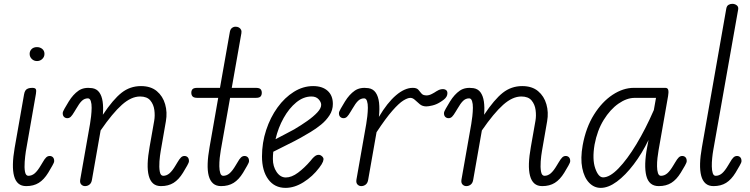

<svg xmlns="http://www.w3.org/2000/svg" viewBox="-20 -948 3818 978"><path d="M54.5 -194 102.5 -467Q104.5 -479 109.2 -486.5Q114 -494 122.8 -497.2Q131.5 -500.5 144.5 -500.5Q159 -500.5 162.5 -493.8Q166 -487 163 -470L111.5 -176Q108 -153 105.8 -124Q103.5 -95 107.2 -73.8Q111 -52.5 124.5 -52.5Q142 -52.5 156.8 -65Q171.5 -77.5 188.5 -106.5L197 -120.5Q207 -138.5 215 -146Q223 -153.5 233 -153.5Q243 -153.5 249.5 -147Q256 -140.5 256 -127.5Q256 -120 246.5 -104Q237 -88 225.5 -68Q204 -33 177.5 -16.5Q151 0 113.5 0Q89 0 73.8 -13Q58.5 -26 51.8 -51Q45 -76 45.8 -112Q46.5 -148 54.5 -194ZM131 -673.5Q131 -688 141 -698Q151 -708 168.5 -708Q184 -708 195.2 -698.8Q206.5 -689.5 206.5 -673.5Q206.5 -658.5 195.5 -647.8Q184.5 -637 168.5 -637Q152.5 -637 141.8 -647.8Q131 -658.5 131 -673.5Z M413 0Q402 0 394 -8.2Q386 -16.5 388.5 -32.5L438.5 -316.5Q441.5 -333.5 444 -355.8Q446.5 -378 446.8 -398.8Q447 -419.5 442.5 -433.2Q438 -447 427.5 -447Q410.5 -447 397.2 -434.5Q384 -422 367.5 -393L359 -379Q348.5 -361 340.8 -353.5Q333 -346 323 -346Q313 -346 306.2 -352.5Q299.5 -359 299.5 -371.5Q299.5 -379 309 -395.2Q318.5 -411.5 330.5 -431.5Q352.5 -467 379.8 -486Q407 -505 449.5 -499Q472.5 -495.5 485.5 -477.8Q498.5 -460 502.8 -430.8Q507 -401.5 504 -363.5Q556 -441.5 599.2 -475.5Q642.5 -509.5 698 -509.5Q748 -509.5 778.8 -483.8Q809.5 -458 821.2 -417Q833 -376 825 -330.5L798.5 -178Q794.5 -155.5 792.2 -126Q790 -96.5 793.8 -74.5Q797.5 -52.5 811.5 -52.5Q828.5 -52.5 843.2 -65Q858 -77.5 875 -106.5L883.5 -120.5Q894 -138.5 901.8 -146Q909.5 -153.5 919.5 -153.5Q929.5 -153.5 936 -147Q942.5 -140.5 942.5 -127.5Q942.5 -120 933.2 -104Q924 -88 912 -68Q890.5 -33 864 -16.5Q837.5 0 800 0Q775 0 759.8 -13.5Q744.5 -27 737.8 -52.8Q731 -78.5 732.2 -115.5Q733.5 -152.5 742 -199.5L765.5 -333Q770 -359 766.2 -387.5Q762.5 -416 745.8 -436.2Q729 -456.5 693.5 -456.5Q648.5 -456.5 601 -414.2Q553.5 -372 492.5 -283.5L448.5 -33Q446 -16 436 -8Q426 0 413 0Z M1106 0Q1081 0 1065.5 -13.5Q1050 -27 1043.2 -52.5Q1036.5 -78 1037.8 -114.8Q1039 -151.5 1047.5 -198.5L1091.5 -449.5H986Q968 -449.5 961.2 -456.5Q954.5 -463.5 954.5 -475.5Q954.5 -487 960.8 -493.8Q967 -500.5 985.5 -500.5H1100.5L1151 -786.5Q1153.5 -799.5 1161.8 -805.8Q1170 -812 1180 -812Q1189.5 -812 1196.8 -808Q1204 -804 1207.8 -796.5Q1211.5 -789 1209.5 -778.5L1160.5 -500.5H1282.5Q1301 -500.5 1307.2 -493.8Q1313.5 -487 1313.5 -475.5Q1313.5 -463.5 1307.2 -456.5Q1301 -449.5 1282.5 -449.5H1152L1104.5 -182Q1101.5 -165.5 1099.2 -143.5Q1097 -121.5 1097.2 -100.8Q1097.5 -80 1102 -66.2Q1106.5 -52.5 1117 -52.5Q1134.5 -52.5 1149.2 -65Q1164 -77.5 1181 -106.5L1189.5 -120.5Q1199.5 -138.5 1207.5 -146Q1215.5 -153.5 1225.5 -153.5Q1235.5 -153.5 1242 -147Q1248.5 -140.5 1248.5 -127.5Q1248.5 -120 1239 -104Q1229.5 -88 1218 -68Q1196.5 -33 1170 -16.5Q1143.5 0 1106 0Z M1434.5 9Q1378.5 9 1346.5 -34.5Q1314.5 -78 1314.5 -151Q1314.5 -221 1335.8 -285.5Q1357 -350 1393.5 -400.5Q1430 -451 1476.8 -480.2Q1523.5 -509.5 1575 -509.5Q1622 -509.5 1648.8 -485.5Q1675.5 -461.5 1675.5 -418.5Q1675.5 -387 1658.5 -360.8Q1641.5 -334.5 1615.5 -313.2Q1589.5 -292 1561.8 -275.5Q1534 -259 1512 -246.5Q1482.5 -230 1441.2 -209.8Q1400 -189.5 1372 -175Q1371 -166 1370.5 -156.8Q1370 -147.5 1370 -138Q1370 -100 1389 -72Q1408 -44 1436 -44Q1465.5 -44 1498.2 -68.5Q1531 -93 1561.5 -128.5Q1581 -154 1594.2 -158Q1607.5 -162 1617 -154.5Q1624 -150 1626.8 -143.2Q1629.5 -136.5 1625.2 -124.8Q1621 -113 1606 -93.5Q1572.5 -49 1526.2 -20Q1480 9 1434.5 9ZM1383.5 -239Q1405 -250.5 1430.5 -263.5Q1456 -276.5 1478.5 -289Q1514 -310 1545.5 -332.2Q1577 -354.5 1596.5 -375.5Q1616 -396.5 1616 -414Q1616 -428 1603 -442.2Q1590 -456.5 1566.5 -456.5Q1526 -456.5 1489.2 -426.5Q1452.5 -396.5 1424.8 -347Q1397 -297.5 1383.5 -239Z M1820 0Q1809 0 1801 -8.2Q1793 -16.5 1795.5 -32.5L1845.5 -316.5Q1848.5 -333.5 1851 -355.8Q1853.5 -378 1853.8 -398.8Q1854 -419.5 1849.5 -433.2Q1845 -447 1834.5 -447Q1817.5 -447 1804.2 -434.5Q1791 -422 1774.5 -393L1766 -379Q1755.5 -361 1747.8 -353.5Q1740 -346 1730 -346Q1720 -346 1713.2 -352.5Q1706.5 -359 1706.5 -371.5Q1706.5 -379 1716 -395.2Q1725.5 -411.5 1737.5 -431.5Q1759.5 -467 1786.8 -486Q1814 -505 1856.5 -499Q1880.5 -495.5 1893.8 -476.2Q1907 -457 1910.8 -425.2Q1914.5 -393.5 1910 -352.5Q1952.5 -424.5 1997 -462.5Q2041.5 -500.5 2082.5 -500.5Q2102.5 -500.5 2110.8 -491Q2119 -481.5 2126.8 -471.8Q2134.5 -462 2153 -462Q2165.5 -462 2180 -469.5Q2194.5 -477 2202 -482.5Q2215.5 -491.5 2228.5 -493.5Q2241.5 -495.5 2250.2 -490.5Q2259 -485.5 2259 -473.5Q2259 -463.5 2254.2 -455.5Q2249.5 -447.5 2241 -440.8Q2232.5 -434 2221 -427Q2202.5 -415.5 2182.8 -410.8Q2163 -406 2151.5 -406Q2132 -406 2118.5 -417Q2105 -428 2093.8 -438.8Q2082.5 -449.5 2070 -449.5Q2056.5 -449.5 2034.2 -435.8Q2012 -422 1978.8 -384.2Q1945.5 -346.5 1898 -274.5L1855.5 -33Q1853 -16 1843 -8Q1833 0 1820 0Z M2355 0Q2344 0 2336 -8.2Q2328 -16.5 2330.5 -32.5L2380.5 -316.5Q2383.5 -333.5 2386 -355.8Q2388.5 -378 2388.8 -398.8Q2389 -419.5 2384.5 -433.2Q2380 -447 2369.5 -447Q2352.5 -447 2339.2 -434.5Q2326 -422 2309.5 -393L2301 -379Q2290.5 -361 2282.8 -353.5Q2275 -346 2265 -346Q2255 -346 2248.2 -352.5Q2241.5 -359 2241.5 -371.5Q2241.5 -379 2251 -395.2Q2260.5 -411.5 2272.5 -431.5Q2294.5 -467 2321.8 -486Q2349 -505 2391.5 -499Q2414.5 -495.5 2427.5 -477.8Q2440.5 -460 2444.8 -430.8Q2449 -401.5 2446 -363.5Q2498 -441.5 2541.2 -475.5Q2584.5 -509.5 2640 -509.5Q2690 -509.5 2720.8 -483.8Q2751.5 -458 2763.2 -417Q2775 -376 2767 -330.5L2740.5 -178Q2736.5 -155.5 2734.2 -126Q2732 -96.5 2735.8 -74.5Q2739.5 -52.5 2753.5 -52.5Q2770.5 -52.5 2785.2 -65Q2800 -77.5 2817 -106.5L2825.5 -120.5Q2836 -138.5 2843.8 -146Q2851.5 -153.5 2861.5 -153.5Q2871.5 -153.5 2878 -147Q2884.5 -140.5 2884.5 -127.5Q2884.5 -120 2875.2 -104Q2866 -88 2854 -68Q2832.5 -33 2806 -16.5Q2779.5 0 2742 0Q2717 0 2701.8 -13.5Q2686.5 -27 2679.8 -52.8Q2673 -78.5 2674.2 -115.5Q2675.5 -152.5 2684 -199.5L2707.5 -333Q2712 -359 2708.2 -387.5Q2704.5 -416 2687.8 -436.2Q2671 -456.5 2635.5 -456.5Q2590.5 -456.5 2543 -414.2Q2495.5 -372 2434.5 -283.5L2390.5 -33Q2388 -16 2378 -8Q2368 0 2355 0Z M3008.5 -211Q2996 -136.5 3012 -90.5Q3028 -44.5 3052 -44.5Q3086 -44.5 3130.2 -90Q3174.5 -135.5 3221.5 -213.2Q3268.5 -291 3310.5 -387.5L3321.5 -449.5H3213.5Q3172.5 -449.5 3130.2 -420Q3088 -390.5 3055 -337Q3022 -283.5 3008.5 -211ZM2948 -208Q2964.5 -298.5 3005.5 -364Q3046.5 -429.5 3100.2 -465Q3154 -500.5 3208.5 -500.5H3369Q3381.5 -500.5 3384 -489.2Q3386.5 -478 3383 -458.5L3334.5 -182Q3331.5 -165.5 3329 -143.5Q3326.5 -121.5 3326.8 -100.8Q3327 -80 3331.5 -66.2Q3336 -52.5 3347 -52.5Q3364 -52.5 3378.8 -65Q3393.5 -77.5 3410.5 -106.5L3419 -120.5Q3429.5 -138.5 3437.2 -146Q3445 -153.5 3455 -153.5Q3465 -153.5 3471.5 -147Q3478 -140.5 3478 -127.5Q3478 -120 3468.8 -104Q3459.5 -88 3447.5 -68Q3426 -33 3399.5 -16.5Q3373 0 3335.5 0Q3285.5 0 3272.2 -52.5Q3259 -105 3276.5 -198.5L3283.5 -235Q3250 -166 3208 -110.8Q3166 -55.5 3122.5 -23.2Q3079 9 3040 9Q3006 9 2980.8 -17.2Q2955.5 -43.5 2945.8 -92.2Q2936 -141 2948 -208Z M3614.5 0Q3589.5 0 3574 -13.5Q3558.5 -27 3551.8 -52.5Q3545 -78 3546 -114.8Q3547 -151.5 3555.5 -198.5L3679.5 -904Q3682 -918 3690.8 -923.2Q3699.5 -928.5 3710 -928.5Q3723 -928.5 3732.8 -921Q3742.5 -913.5 3740 -899.5L3613 -182Q3610 -165.5 3607.8 -143.5Q3605.5 -121.5 3605.8 -100.8Q3606 -80 3610.5 -66.2Q3615 -52.5 3625.5 -52.5Q3643 -52.5 3657.8 -65Q3672.5 -77.5 3689.5 -106.5L3698 -120.5Q3708 -138.5 3716 -146Q3724 -153.5 3734 -153.5Q3744 -153.5 3750.5 -147Q3757 -140.5 3757 -127.5Q3757 -120 3747.5 -104Q3738 -88 3726.5 -68Q3705 -33 3678.5 -16.5Q3652 0 3614.5 0Z"/></svg>

Font: Edu VIC WA NT Hand Pre
Style: Regular
Weight: 400
Designer: Tina and Corey Anderson, Eben Sorkin, Mirko Velimirovic
Foundry: Google for Education
Version: Version 1.000